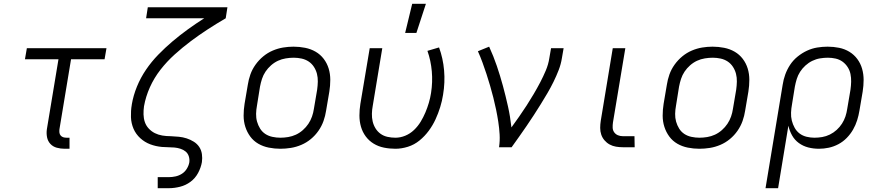

<svg xmlns="http://www.w3.org/2000/svg" viewBox="-20 -773 4640 1008"><path d="M345 8H319Q298 8 278 2.5Q258 -3 244.5 -17.5Q231 -32 227 -52.5Q223 -73 226 -94L287 -462H111L121 -520H539L529 -462H353L292 -94Q291 -85 292 -76.5Q293 -68 298.5 -61.5Q304 -55 312 -52.5Q320 -50 329 -50H345Z M808 215V157H867Q884 157 902 153Q920 149 935.5 139Q951 129 961 112.5Q971 96 974 79Q976 62 971 47Q966 32 954.5 22.5Q943 13 927.5 8Q912 3 896 1.5Q880 0 863.5 0Q847 0 830.5 -1.5Q814 -3 798.5 -6.5Q783 -10 768.5 -15.5Q754 -21 741 -29Q728 -37 716.5 -47.5Q705 -58 696 -70.5Q687 -83 681 -97Q675 -111 671.5 -126.5Q668 -142 667.5 -158Q667 -174 668 -190.5Q669 -207 672 -224V-225Q680 -272 699 -318.5Q718 -365 746.5 -407Q775 -449 811 -486Q847 -523 886 -556Q925 -589 966.5 -619Q1008 -649 1052 -677H747L756 -735H1174L1165 -677Q1117 -649 1071.5 -619.5Q1026 -590 982 -557Q938 -524 897 -487Q856 -450 822.5 -407Q789 -364 767 -315Q745 -266 736 -215Q733 -194 733.5 -172.5Q734 -151 740.5 -132Q747 -113 761 -98Q775 -83 793 -74Q811 -65 832 -61.5Q853 -58 875 -58H876Q898 -57 919 -55Q940 -53 960 -46.5Q980 -40 997.5 -29Q1015 -18 1026 -1.5Q1037 15 1040 36Q1043 57 1040 78Q1035 107 1020 135Q1005 163 980 181.5Q955 200 925 207.5Q895 215 867 215Z M1452 8Q1421 8 1391 2Q1361 -4 1336 -18.5Q1311 -33 1294 -56Q1277 -79 1268 -107Q1259 -135 1259 -166Q1259 -197 1264 -228L1281 -328Q1285 -355 1294.5 -382Q1304 -409 1321.5 -433.5Q1339 -458 1362 -477Q1385 -496 1412 -507.5Q1439 -519 1466.5 -523.5Q1494 -528 1521 -528Q1552 -528 1582 -522Q1612 -516 1637 -501.5Q1662 -487 1679.5 -464Q1697 -441 1705.5 -413Q1714 -385 1714 -354Q1714 -323 1709 -292L1692 -192Q1688 -165 1678.5 -138Q1669 -111 1652 -86.5Q1635 -62 1612 -43Q1589 -24 1562 -12.5Q1535 -1 1507 3.5Q1479 8 1452 8ZM1452 -50Q1472 -50 1493 -53.5Q1514 -57 1533.5 -66Q1553 -75 1570 -90Q1587 -105 1599 -123Q1611 -141 1618 -161Q1625 -181 1628 -202L1645 -302Q1648 -323 1648.5 -344.5Q1649 -366 1644 -385.5Q1639 -405 1628 -422Q1617 -439 1600.5 -450Q1584 -461 1563.5 -465.5Q1543 -470 1522 -470Q1502 -470 1480.5 -466.5Q1459 -463 1439.5 -454Q1420 -445 1403 -430Q1386 -415 1374 -397Q1362 -379 1355.5 -359Q1349 -339 1345 -318L1329 -218Q1325 -197 1324.5 -175.5Q1324 -154 1329.5 -134.5Q1335 -115 1345.5 -98Q1356 -81 1372.5 -70Q1389 -59 1410 -54.5Q1431 -50 1452 -50Z M2056 8Q2025 8 1995.5 2Q1966 -4 1941.5 -19Q1917 -34 1900 -57Q1883 -80 1875 -108Q1867 -136 1867 -166.5Q1867 -197 1872 -228L1921 -520H1987L1937 -218Q1933 -197 1932.5 -176Q1932 -155 1936.5 -135.5Q1941 -116 1951.5 -99Q1962 -82 1978 -70.5Q1994 -59 2014.5 -54.5Q2035 -50 2056 -50Q2082 -50 2107.5 -60.5Q2133 -71 2153.5 -90.5Q2174 -110 2188.5 -134Q2203 -158 2213.5 -183Q2224 -208 2231.5 -233.5Q2239 -259 2243 -285Q2252 -342 2247 -398.5Q2242 -455 2224 -506L2285 -524Q2306 -467 2311.5 -403.5Q2317 -340 2306 -275Q2301 -243 2291 -210.5Q2281 -178 2266.5 -146.5Q2252 -115 2231 -86.5Q2210 -58 2182.5 -35.5Q2155 -13 2121.5 -2.5Q2088 8 2056 8ZM2107 -600 2144 -753H2216L2166 -600Z M2600 0Q2605 -34 2603 -67.5Q2601 -101 2596 -133.5Q2591 -166 2584.5 -197.5Q2578 -229 2570 -260.5Q2562 -292 2553 -323Q2544 -354 2534 -384.5Q2524 -415 2513 -445Q2502 -475 2489 -504L2548 -528Q2571 -478 2588.5 -426.5Q2606 -375 2620.5 -321.5Q2635 -268 2647 -214Q2659 -160 2665 -104Q2686 -133 2706 -161.5Q2726 -190 2745 -219.5Q2764 -249 2782 -279.5Q2800 -310 2816 -340.5Q2832 -371 2845.5 -403Q2859 -435 2864 -468L2873 -520H2939L2930 -468Q2925 -436 2913 -405Q2901 -374 2886 -343.5Q2871 -313 2854 -284Q2837 -255 2819 -226Q2801 -197 2782.5 -168.5Q2764 -140 2744.5 -111.5Q2725 -83 2705.5 -55.5Q2686 -28 2666 0Z M3312 0H3250Q3232 0 3214 -3Q3196 -6 3180.5 -14.5Q3165 -23 3153.5 -36.5Q3142 -50 3136.5 -66.5Q3131 -83 3131 -101.5Q3131 -120 3134 -139L3197 -520H3263L3198 -130Q3196 -116 3196.5 -102.5Q3197 -89 3204.5 -78.5Q3212 -68 3224 -63Q3236 -58 3250 -58H3311Z M3652 8Q3621 8 3591 2Q3561 -4 3536 -18.5Q3511 -33 3494 -56Q3477 -79 3468 -107Q3459 -135 3459 -166Q3459 -197 3464 -228L3481 -328Q3485 -355 3494.5 -382Q3504 -409 3521.5 -433.5Q3539 -458 3562 -477Q3585 -496 3612 -507.5Q3639 -519 3666.5 -523.5Q3694 -528 3721 -528Q3752 -528 3782 -522Q3812 -516 3837 -501.5Q3862 -487 3879.5 -464Q3897 -441 3905.5 -413Q3914 -385 3914 -354Q3914 -323 3909 -292L3892 -192Q3888 -165 3878.5 -138Q3869 -111 3852 -86.5Q3835 -62 3812 -43Q3789 -24 3762 -12.5Q3735 -1 3707 3.5Q3679 8 3652 8ZM3652 -50Q3672 -50 3693 -53.5Q3714 -57 3733.5 -66Q3753 -75 3770 -90Q3787 -105 3799 -123Q3811 -141 3818 -161Q3825 -181 3828 -202L3845 -302Q3848 -323 3848.5 -344.5Q3849 -366 3844 -385.5Q3839 -405 3828 -422Q3817 -439 3800.5 -450Q3784 -461 3763.5 -465.5Q3743 -470 3722 -470Q3702 -470 3680.5 -466.5Q3659 -463 3639.5 -454Q3620 -445 3603 -430Q3586 -415 3574 -397Q3562 -379 3555.5 -359Q3549 -339 3545 -318L3529 -218Q3525 -197 3524.5 -175.5Q3524 -154 3529.5 -134.5Q3535 -115 3545.5 -98Q3556 -81 3572.5 -70Q3589 -59 3610 -54.5Q3631 -50 3652 -50Z M3999 215 4089 -328Q4093 -355 4102.5 -381.5Q4112 -408 4128 -432.5Q4144 -457 4167.5 -476Q4191 -495 4217 -507Q4243 -519 4270.5 -523.5Q4298 -528 4325 -528Q4356 -528 4385.5 -522Q4415 -516 4439.5 -501Q4464 -486 4481 -463Q4498 -440 4506 -412Q4514 -384 4514 -353.5Q4514 -323 4509 -292L4492 -192Q4488 -167 4480 -141.5Q4472 -116 4458.5 -92.5Q4445 -69 4425.5 -49Q4406 -29 4381.5 -16Q4357 -3 4331 2.5Q4305 8 4280 8Q4250 8 4223 1Q4196 -6 4174 -22Q4152 -38 4138.5 -62Q4125 -86 4119 -113L4065 215ZM4256 -50Q4276 -50 4296.5 -53.5Q4317 -57 4336.5 -66.5Q4356 -76 4372.5 -91Q4389 -106 4400.5 -124Q4412 -142 4418.5 -161.5Q4425 -181 4428 -202L4445 -302Q4448 -323 4448.5 -344Q4449 -365 4445 -384.5Q4441 -404 4430 -421Q4419 -438 4403 -449.5Q4387 -461 4367 -465.5Q4347 -470 4326 -470Q4306 -470 4285 -466.5Q4264 -463 4244.5 -453.5Q4225 -444 4208.5 -429Q4192 -414 4180.5 -396Q4169 -378 4163 -358.5Q4157 -339 4153 -318L4138 -225Q4134 -204 4133 -182Q4132 -160 4137 -140Q4142 -120 4152 -102Q4162 -84 4178 -72Q4194 -60 4214.5 -55Q4235 -50 4256 -50Z"/></svg>

Font: Iosevka Aile Light
Style: Italic
Weight: 300
Italic angle: -9°
Designer: Belleve Invis
Foundry: Belleve Invis
Version: Version 31.1.0; ttfautohint (v1.8.4)